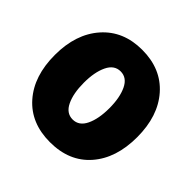

<svg xmlns="http://www.w3.org/2000/svg" viewBox="-186 -893 1095 1095"><g transform="rotate(45 362.0 -345.5)"><path d="M362 27Q208 27 119 -74Q30 -175 30 -345Q30 -514 120 -616Q210 -718 362 -718Q515 -718 604.5 -616.5Q694 -515 694 -345Q694 -175 605.5 -74Q517 27 362 27ZM465 -350Q465 -435 439 -489.5Q413 -544 362 -544Q311 -544 285 -489.5Q259 -435 259 -350Q259 -264 285 -210Q311 -156 362 -156Q413 -156 439 -210Q465 -264 465 -350Z"/></g></svg>

Font: Repo
Style: ExtraBlack
Weight: 1000
Designer: Stefan Peev
Foundry: Context Ltd
Version: Version 001.000